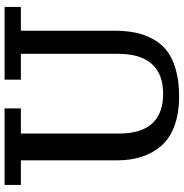

<svg xmlns="http://www.w3.org/2000/svg" viewBox="-2 -772 788 823"><g transform="rotate(-90 391.5 -361.0)"><path d="M390.1 13.2Q317.4 13.2 263.4 -6.6Q209.5 -26.4 177.7 -63Q115.2 -134.3 115.2 -252V-665H9.8V-734.9H337.9V-665H230V-245.1Q230 -55.2 400.9 -55.2Q484.4 -55.2 528.1 -103.5Q571.8 -151.9 571.8 -248V-665H460.9V-734.9H772.9V-665H670.9V-267.1Q670.9 -216.8 663.1 -176.5Q655.3 -136.2 635.7 -100.1Q616.2 -63.5 585 -39.3Q553.7 -15.1 504.4 -1Q454.6 13.2 390.1 13.2Z"/></g></svg>

Font: Trocchi
Style: Regular
Weight: 400
Designer: Vernon Adams
Foundry: Vernon Adams
Version: Version 1.101; ttfautohint (v1.8.4.7-5d5b);gftools[0.9.27]